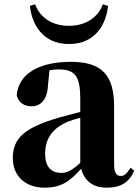

<svg xmlns="http://www.w3.org/2000/svg" viewBox="-20 -848 639 885"><path d="M454 -828C433 -770 377 -729 298 -729C219 -729 164 -768 142 -828L118 -821C126 -741 173 -645 298 -645C423 -645 470 -741 478 -821ZM350 -97C313 -64 290 -51 263 -51C216 -51 188 -79 188 -139C188 -212 225 -259 295 -288C307 -293 327 -299 350 -305ZM136 -504 152 -510ZM582 -75C563 -45 552 -37 537 -37C518 -37 506 -50 506 -88V-357C506 -502 449 -563 307 -563C152 -563 65 -503 57 -409C65 -376 90 -358 126 -358C164 -358 198 -385 201 -453L208 -524C223 -527 236 -528 250 -528C326 -528 350 -497 350 -393V-332C315 -323 280 -314 252 -306C91 -259 39 -210 39 -119C39 -35 99 17 185 17C265 17 303 -14 354 -70C369 -16 406 17 472 17C536 17 574 -6 599 -61Z"/></svg>

Font: Noto Serif TC Black
Style: Regular
Weight: 900
Version: Version 1.001;PS 1.001;hotconv 16.6.54;makeotf.lib2.5.65590